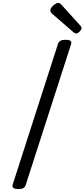

<svg xmlns="http://www.w3.org/2000/svg" viewBox="-20 -1289 582 1323"><path d="M107 14Q84 14 73.5 7Q63 0 67 -16L380 -988Q385 -1002 397.5 -1008.5Q410 -1015 432 -1015Q455 -1015 465 -1008Q475 -1001 470 -985L157 -14Q153 0 141 7Q129 14 107 14ZM504 -1058Q500 -1058 495 -1061Q490 -1064 485 -1068L342 -1192Q332 -1200 329.5 -1205Q327 -1210 327 -1217Q327 -1228 336.5 -1240Q346 -1252 359 -1260.5Q372 -1269 381 -1269Q388 -1269 392.5 -1266Q397 -1263 402 -1258L534 -1112Q540 -1105 541 -1101.5Q542 -1098 542 -1095Q542 -1085 528.5 -1071.5Q515 -1058 504 -1058Z"/></svg>

Font: Playwrite BE VLG
Style: Regular
Weight: 400
Designer: Veronika Burian, José Scaglione
Foundry: TypeTogether
Version: Version 1.002